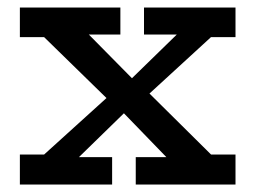

<svg xmlns="http://www.w3.org/2000/svg" viewBox="-20 -491 681 512"><path d="M69 -53 302 -264H313L471 -418H571L342 -208H330L171 -53ZM33 1V-79H130L137 -72H279V1ZM342 1V-72H505L510 -79H608V1ZM33 -392V-471H301V-399H137L131 -392ZM442 -53 291 -209H285L71 -418H198L352 -262H358L569 -53ZM364 -399V-471H608V-392H511L504 -399Z"/></svg>

Font: BioRhyme
Style: Regular
Weight: 400
Designer: Aoife Mooney
Foundry: Aoife Mooney Type
Version: Version 1.600;gftools[0.9.33]